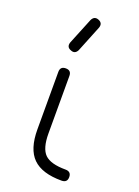

<svg xmlns="http://www.w3.org/2000/svg" viewBox="-140 -786 611 847"><g transform="rotate(20 165.5 -363.0)"><path d="M104 -554Q81 -562 89 -586L139 -709Q150 -732 172 -723Q194 -714 186 -691L136 -567Q125 -545 104 -554ZM261 0Q169 0 126.5 -42Q84 -84 84 -176V-446Q84 -472 110 -472Q136 -472 136 -446V-176Q136 -106 163.5 -79Q191 -52 261 -52Q288 -52 288 -26Q288 0 261 0Z"/></g></svg>

Font: Jura
Style: Regular
Weight: 400
Designer: Daniel Johnson, Alexei Vanyashin
Foundry: Daniel Johnson
Version: Version 5.103